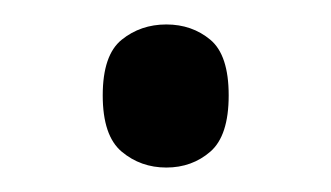

<svg xmlns="http://www.w3.org/2000/svg" viewBox="-20 -435 271 157"><path d="M116 -298Q95 -298 79.5 -311Q64 -324 64 -357Q64 -390 79.5 -402.5Q95 -415 116 -415Q137 -415 152 -402.5Q167 -390 167 -357Q167 -324 152 -311Q137 -298 116 -298Z"/></svg>

Font: Noto Serif Tibetan Light
Style: Regular
Weight: 300
Version: Version 2.103